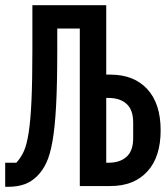

<svg xmlns="http://www.w3.org/2000/svg" viewBox="-23 -718 643 741"><path d="M285 -608H198V-522Q198 -394 193.5 -310Q189 -226 179.5 -172.5Q170 -119 155.5 -89Q141 -59 121 -39Q98 -16 70.5 -6.5Q43 3 8 3H-3V-90H40Q56 -107 68 -132Q80 -157 87.5 -205Q95 -253 98.5 -330Q102 -407 102 -529V-698H387V-430H403Q494 -430 545.5 -374Q597 -318 597 -215Q597 -112 545.5 -56Q494 0 403 0H285ZM396 -90Q440 -90 465.5 -113Q491 -136 491 -185V-245Q491 -294 465.5 -317Q440 -340 396 -340H387V-90Z"/></svg>

Font: IBM Plaex Mono Medium
Style: Regular
Weight: 500
Designer: Mike Abbink, Paul van der Laan, Pieter van Rosmalen
Foundry: Bold Monday
Version: Version 2.003